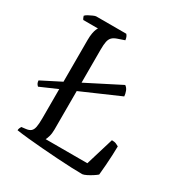

<svg xmlns="http://www.w3.org/2000/svg" viewBox="-166 -822 886 941"><g transform="rotate(30 276.5 -352.0)"><path d="M32 -263Q25 -269 22 -276Q19 -283 19 -291L398 -484Q410 -476 415.5 -461.5Q421 -447 422 -433ZM434 0Q410 0 372 -1.5Q334 -3 289.5 -6Q245 -9 200 -12.5Q155 -16 116.5 -20Q78 -24 52 -28Q52 -35 55 -41.5Q58 -48 60 -51L85 -54Q102 -56 111.5 -64Q121 -72 124.5 -90Q128 -108 128 -140V-582Q128 -605 131 -621Q134 -637 138 -646Q142 -655 144 -657H61Q58 -660 55.5 -666.5Q53 -673 52 -676Q57 -682 68 -688Q79 -694 90.5 -699Q102 -704 107 -704H277Q281 -700 284.5 -692.5Q288 -685 289 -674L251 -661Q233 -655 223.5 -645.5Q214 -636 210.5 -619.5Q207 -603 207 -574V-121Q207 -99 202 -82Q197 -65 193 -59H429L477 -217Q493 -217 502.5 -212.5Q512 -208 517 -205Q517 -183 515.5 -154.5Q514 -126 512 -97Q510 -68 507 -40Q499 -33 485 -24Q471 -15 457 -8Q443 -1 434 0Z"/></g></svg>

Font: Texturina Medium 12pt ExtraLight
Style: Regular
Weight: 250
Version: Version 1.002